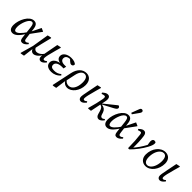

<svg xmlns="http://www.w3.org/2000/svg" viewBox="304 -2272 3965 3965"><g transform="rotate(45 2286.0 -289.5)"><path d="M144.4 13.1C206.9 13.1 278.9 -33.7 376.3 -200.6L363.2 -232.6C281.9 -111.7 221.2 -55.8 175.4 -55.8C143.6 -55.8 125.6 -86.5 125.6 -153.4C125.6 -257.1 189.6 -439.6 269.8 -439.6C302.5 -439.6 321.3 -413 330.2 -331L358.9 -76.4C365.8 -12.1 384.2 13.1 427.6 13.1C467.9 13.1 507.3 -13.1 546.4 -62.4L530.2 -85.6C506.2 -65.5 486.4 -54.6 468.5 -54.6C440.7 -54.6 431.7 -66.6 424.6 -124.6L408.6 -250L405.6 -272.1L394.6 -361C382.6 -454.9 344.5 -487.3 284.8 -487.3C147.6 -487.3 43 -272.3 43 -122.4C43 -35.2 79.2 13.1 144.4 13.1ZM398.7 -211.1 572.9 -449.7V-457.8L500 -490.2L391.9 -270.8L398.7 -211.1Z M566.6 188.2 646.2 173.1 677.8 -83.7 697.5 -103C714.3 -185.7 734.2 -268.4 786.3 -477.2L778.2 -487.3L695.5 -469.2L635.7 -101.5L556.4 180.1L566.6 188.2ZM755.7 13.1C807.5 13.1 879.1 -37.6 929.7 -136.5L925.6 -162.9C878.9 -94.6 824.4 -62.9 774.8 -62.9C736 -62.9 703.4 -85.7 691.4 -143.1L661.8 -94.5C670.8 -27 704.7 13.1 755.7 13.1ZM970.3 13.1C1005.7 13.1 1042.1 -14 1079.3 -61.4L1063.1 -83.6C1042.2 -66.6 1023.3 -54.6 1006.4 -54.6C985.5 -54.6 976.6 -65.7 976.6 -93.5C976.6 -133.6 992.6 -207.6 1033.5 -355.3L1067.4 -477.2L1059.4 -487.3L976.7 -469.2L933.8 -242.9C908.8 -112.8 904.8 -85.7 904.8 -64.6C904.8 -15.2 929 13.1 970.3 13.1Z M1278.5 13.1C1354.1 13.1 1427.9 -19.8 1479.9 -81.8L1460.7 -104C1410.7 -63.1 1366.5 -48 1301.4 -48C1234.7 -48 1202.8 -69.8 1202.8 -121.5C1202.8 -182.2 1267.3 -218.9 1368.6 -218.9C1383.8 -218.9 1397.1 -218.9 1409 -217.9L1423 -282.5C1397.1 -281.5 1395.8 -281.5 1371.7 -281.5C1298.2 -281.5 1257.2 -313.4 1257.2 -362.2C1257.2 -419 1299.3 -450.9 1373.6 -450.9C1393.9 -450.9 1411.1 -449 1434.4 -443.9L1429.4 -461.3L1357.3 -461.2L1398.6 -421.7C1422.7 -398.5 1445.8 -384.5 1466 -384.5C1496.1 -384.5 1516.5 -404.5 1517.5 -438C1499.3 -468.3 1443 -487.3 1372.5 -487.3C1259.8 -487.3 1175.7 -429.4 1175.7 -352.1C1175.7 -283.2 1226 -246.1 1321.7 -242.9L1323.7 -250C1207.2 -249 1117.9 -187.3 1117.9 -107.2C1117.9 -30 1175.4 13.1 1278.5 13.1Z M1505.5 188.2 1586.2 173.1 1621.1 -78.4 1626.3 -78.6 1671.5 -290.6C1693.4 -392.5 1740.9 -446.9 1801.4 -446.9C1859 -446.9 1895.5 -399.1 1895.5 -293.9C1895.5 -143.6 1830.6 -37.5 1736.1 -37.5C1680.6 -37.5 1637 -67.2 1609.1 -121.6L1598.9 -104.4C1618.9 -30.7 1671.8 13.1 1741.5 13.1C1863 13.1 1977.2 -128.3 1977.2 -296.8C1977.2 -423.2 1907.1 -487.3 1815.3 -487.3C1700.8 -487.3 1616.8 -399.3 1586.7 -259.3L1493.4 180.1L1505.5 188.2Z M2143.1 13.1C2180.2 13.1 2212.7 -13 2250.9 -61.4L2234.7 -84.5C2212.8 -66.5 2197.8 -54.6 2179 -54.6C2158.1 -54.6 2149.1 -65.6 2149.1 -93.5C2149.1 -133.5 2166.2 -207.7 2207 -355.3L2241 -477.2L2232.9 -487.3L2150.2 -469.2L2105.3 -242.7C2079.3 -112.7 2076.3 -85.7 2076.3 -64.6C2076.3 -15.2 2101.6 13.1 2143.1 13.1Z M2347.2 -0.1 2358.2 8 2429 0 2500 -349C2518.1 -438.2 2494 -487.3 2439.7 -487.3C2401.6 -487.3 2377.1 -474 2323.9 -427.7L2337 -402.4C2366.7 -413.3 2381.7 -418.3 2407.4 -418.3C2433.2 -418.3 2439.1 -395.6 2429.2 -339C2412.2 -243.3 2391.3 -155.6 2347.2 -0.1ZM2661.6 13.1C2696.2 13.1 2734.5 -15.1 2769.6 -61.4L2753.4 -84.6C2735.3 -67.5 2715.5 -54.6 2696.6 -54.6C2673.8 -54.6 2657 -63.6 2644 -103.4L2627.1 -155C2609 -209.1 2570.1 -237.2 2513.7 -247.1L2479.3 -253.1L2476 -240.1L2712.7 -365C2777.1 -398.8 2792.4 -416.1 2792.4 -441.5C2792.4 -462.9 2774.2 -481.2 2750.7 -482.3L2460.1 -248.1L2463.1 -231.9L2482.9 -226C2522.5 -214.2 2545.2 -193.2 2566.1 -118.5L2583.1 -58.5C2597.2 -10 2625.3 13.1 2661.6 13.1Z M2901.4 13.1C2963.9 13.1 3035.9 -33.7 3133.3 -200.6L3120.2 -232.6C3038.9 -111.7 2978.2 -55.8 2932.4 -55.8C2900.6 -55.8 2882.6 -86.5 2882.6 -153.4C2882.6 -257.1 2946.6 -439.6 3026.8 -439.6C3059.5 -439.6 3078.3 -413 3087.2 -331L3115.9 -76.4C3122.8 -12.1 3141.2 13.1 3184.6 13.1C3224.9 13.1 3264.3 -13.1 3303.4 -62.4L3287.2 -85.6C3263.2 -65.5 3243.4 -54.6 3225.5 -54.6C3197.7 -54.6 3188.7 -66.6 3181.6 -124.6L3165.6 -250L3162.6 -272.1L3151.6 -361C3139.6 -454.9 3101.5 -487.3 3041.8 -487.3C2904.6 -487.3 2800 -272.3 2800 -122.4C2800 -35.2 2836.2 13.1 2901.4 13.1ZM3155.7 -211.1 3329.9 -449.7V-457.8L3257 -490.2L3148.9 -270.8L3155.7 -211.1ZM3046.7 -560.1 3075.9 -544.9C3106.9 -588.7 3138.9 -633.4 3169.9 -677.2C3187.2 -701.4 3193.4 -711.8 3193.4 -730C3193.4 -749.4 3178.1 -766.6 3153.8 -766.6C3136.5 -766.6 3121.2 -757.3 3110.1 -727.6C3089.3 -671.8 3067.5 -615.9 3046.7 -560.1Z M3515.9 0 3521.1 5.1 3554.2 2C3646.4 -89.2 3733.2 -206.1 3789.2 -309.8C3825.2 -376.5 3839.2 -418.5 3839.2 -452.5C3839.2 -464.8 3837.2 -474 3834.1 -480.2C3827.9 -485.3 3814.8 -493.3 3795.6 -493.3C3763.4 -493.3 3741.9 -472.1 3741.9 -422C3741.9 -411.6 3744 -396.2 3746.1 -382.8L3758.3 -312.3L3770.9 -365.2C3764.9 -351.3 3759.8 -341.2 3749.9 -322.4C3701.8 -233.2 3648 -150.4 3568.2 -61.4L3583.4 -58.6C3586.4 -182.2 3582.3 -311.6 3567.4 -407.8C3558.4 -463.1 3534.3 -487.3 3494.9 -487.3C3458.7 -487.3 3436.2 -473 3384 -427.7L3397.1 -402.4C3424.8 -412.4 3439.8 -418.3 3457.7 -418.3C3478.6 -418.3 3488.6 -409.4 3493.6 -370.6C3507.6 -264.4 3514.8 -154.3 3515.9 0Z M4029.7 13.1C4168.3 13.1 4283.5 -138.1 4283.5 -311.9C4283.5 -425.4 4216 -487.3 4123.6 -487.3C3984 -487.3 3865.8 -343 3865.8 -163.3C3865.8 -48.9 3939.2 13.1 4029.7 13.1ZM4040.6 -27.3C3987.1 -27.3 3947.5 -69.8 3947.5 -175.3C3947.5 -323.9 4020 -446.9 4112.6 -446.9C4165.1 -446.9 4201.8 -405.4 4201.8 -297.1C4201.8 -162.9 4137.1 -27.3 4040.6 -27.3Z M4446.1 13.1C4483.2 13.1 4515.7 -13 4553.9 -61.4L4537.7 -84.5C4515.8 -66.5 4500.8 -54.6 4482 -54.6C4461.1 -54.6 4452.1 -65.6 4452.1 -93.5C4452.1 -133.5 4469.2 -207.7 4510 -355.3L4544 -477.2L4535.9 -487.3L4453.2 -469.2L4408.3 -242.7C4382.3 -112.7 4379.3 -85.7 4379.3 -64.6C4379.3 -15.2 4404.6 13.1 4446.1 13.1Z"/></g></svg>

Font: Source Serif Variable
Style: Italic
Weight: 389
Italic angle: -12°
Designer: Frank Grießhammer
Foundry: Adobe Systems Incorporated
Version: Version 3.001;hotconv 1.0.111;makeotfexe 2.5.65597